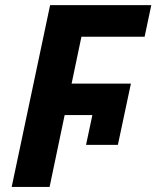

<svg xmlns="http://www.w3.org/2000/svg" viewBox="-20 -734 614 754"><path d="M25.9 0 176.8 -713.9H574.2L547.9 -589.8H299.8L261.2 -405.8H494.1L442.9 -165H317.9L342.8 -282.2H233.9L174.8 0Z"/></svg>

Font: Open Sans
Style: Bold Italic
Weight: 700
Italic angle: -12°
Designer: Monotype Design Team
Foundry: Monotype Imaging Inc.
Version: Version 3.003; ttfautohint (v1.8.4)